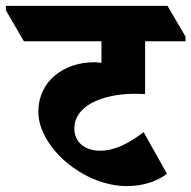

<svg xmlns="http://www.w3.org/2000/svg" viewBox="-92 -647 649 651"><path d="M338 -16C396 -16 444 -34 474 -58L395 -199C344 -160 296 -136 248 -136C194 -136 160 -166 160 -212C160 -284 247 -329 367 -329C377 -329 392 -328 400 -328V-507H537V-523L476 -627H-72V-612L-11 -507H252V-434C244 -435 236 -436 228 -436C123 -436 38 -371 38 -268C38 -148 191 -16 338 -16Z"/></svg>

Font: Noto Serif Devanagari SemiCondensed Black
Style: Regular
Weight: 900
Width: 4
Designer: Universal Thirst, Indian Type Foundry and the Monotype Design Team
Foundry: Monotype Imaging Inc.
Version: Version 2.004